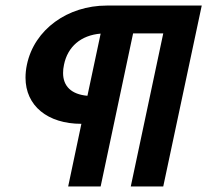

<svg xmlns="http://www.w3.org/2000/svg" viewBox="-20 -670 745 690"><path d="M294.2 -325.8C236.7 -330.8 206.7 -360 206.7 -407.5C206.7 -416.7 207.5 -426.7 210 -437.5C223.3 -502.5 270.8 -543.3 341.7 -549.2ZM272.5 -225 225 0H341.7L458.3 -550H566.7L450 0H566.7L705 -650H480H363.3C224.2 -650 103.3 -565 76.7 -437.5C73.3 -421.7 71.7 -405.8 71.7 -390.8C71.7 -290 150.8 -225 272.5 -225Z"/></svg>

Font: BoonHome
Style: Bold Oblique
Weight: 700
Italic angle: -12°
Designer: Sungsit Sawaiwan
Foundry: Sungsit Sawaiwan
Version: Version 0.2